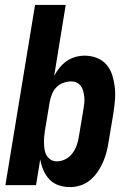

<svg xmlns="http://www.w3.org/2000/svg" viewBox="-20 -755 540 783"><path d="M266 8Q241 8 219 0.5Q197 -7 181.5 -23.5Q166 -40 157 -61Q148 -82 144 -105L127 0H2L123 -735H248L201 -446Q211 -464 223.5 -479.5Q236 -495 252 -506Q268 -517 287 -522.5Q306 -528 325 -528Q351 -528 374.5 -519Q398 -510 414 -491.5Q430 -473 437.5 -449.5Q445 -426 448 -400.5Q451 -375 449 -349Q447 -323 443 -297L423 -177Q420 -156 414.5 -135Q409 -114 400 -93.5Q391 -73 378 -54Q365 -35 347.5 -20.5Q330 -6 308.5 1Q287 8 266 8ZM212 -97Q229 -97 245.5 -105Q262 -113 273.5 -127.5Q285 -142 291.5 -159Q298 -176 301 -194L321 -314Q323 -326 324 -338Q325 -350 323.5 -361.5Q322 -373 319 -384.5Q316 -396 309.5 -404.5Q303 -413 293 -418Q283 -423 270 -423Q255 -423 239 -417.5Q223 -412 211 -400Q199 -388 192.5 -372.5Q186 -357 183 -341L163 -221Q161 -208 160 -195Q159 -182 159.5 -169Q160 -156 162 -143.5Q164 -131 170.5 -120.5Q177 -110 187.5 -103.5Q198 -97 212 -97Z"/></svg>

Font: Iosevka Extrabold
Style: Italic
Weight: 800
Italic angle: -9°
Monospace: yes
Designer: Belleve Invis
Foundry: Belleve Invis
Version: Version 32.5.0; ttfautohint (v1.8.4)